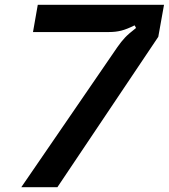

<svg xmlns="http://www.w3.org/2000/svg" viewBox="-20 -783 706 803"><path d="M471 -586Q487 -609 502.5 -625.5Q518 -642 549 -666L543 -677Q511 -661 487.5 -655Q464 -649 436 -649H118L138 -763H666L642 -629L220 0H69Z"/></svg>

Font: Open Sauce Sans SemiBold Italic
Style: Regular
Weight: 600
Italic angle: -10°
Designer: Alfredo Marco Pradil
Foundry: Creative Sauce Fz LLC
Version: Version 1.477